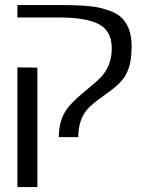

<svg xmlns="http://www.w3.org/2000/svg" viewBox="-20 -550 592 770"><path d="M129.9 -278.8V200.2H49.8V-279.8ZM49.8 -529.8H224.1Q336.9 -529.8 382.8 -518.1Q428.7 -505.9 449.2 -493.2Q469.7 -480.5 483.4 -460Q507.8 -422.9 507.8 -365.5Q507.8 -308.1 496.1 -275.9Q484.4 -243.7 465.3 -223.4Q446.3 -203.1 423.6 -186.3Q400.9 -169.4 378.2 -153.3Q355.5 -137.2 336.4 -118.2Q293.9 -75.7 293.9 0H215.8Q215.8 -76.2 257.8 -125Q281.2 -151.9 324.2 -186.8Q367.2 -221.7 385.7 -241.7Q428.2 -287.1 428.2 -356.4Q428.2 -430.2 370.1 -456.1Q317.9 -480 214.4 -480Q212.4 -480 210 -480H49.8Z"/></svg>

Font: Pfennig
Style: Medium
Weight: 500
Version: Version 20120410 ; ttfautohint (v0.8)